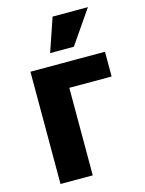

<svg xmlns="http://www.w3.org/2000/svg" viewBox="-135 -1007 822 1087"><g transform="rotate(-15 276.0 -463.5)"><path d="M81 0V-658H270V0ZM177 -513V-658H518V-513ZM216 -731 283 -927H490L355 -731Z"/></g></svg>

Font: Ysabeau Infant Black
Style: Regular
Weight: 900
Designer: Christian Thalmann (Catharsis Fonts)
Version: Version 2.001;gftools[0.9.30]; featfreeze: ss01,ss02,lnum